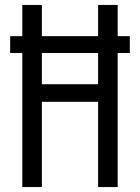

<svg xmlns="http://www.w3.org/2000/svg" viewBox="-20 -755 565 775"><path d="M70 0V-541H21V-609H70V-735H149V-609H376V-735H455V-609H504V-541H455V0H376V-344H149V0ZM149 -415H376V-541H149Z"/></svg>

Font: Iosevka Pride
Style: Regular
Weight: 400
Monospace: yes
Designer: Belleve Invis
Foundry: Belleve Invis
Version: Version 30.3.1; ttfautohint (v1.8.4)